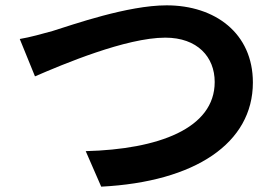

<svg xmlns="http://www.w3.org/2000/svg" viewBox="-20 -694 1040 719"><path d="M54 -548 111 -408C215 -453 452 -553 599 -553C719 -553 784 -481 784 -387C784 -212 572 -135 301 -128L359 5C711 -13 927 -158 927 -385C927 -570 785 -674 604 -674C458 -674 254 -602 177 -578C141 -568 91 -554 54 -548Z"/></svg>

Font: Source Han Sans KR
Style: Bold
Weight: 700
Designer: Ryoko NISHIZUKA 西塚涼子 (kana, bopomofo & ideographs); Paul D. Hunt (Latin, Greek & Cyrillic); Sandoll Communications 산돌커뮤니
Foundry: Adobe
Version: Version 2.004;hotconv 1.0.118;makeotfexe 2.5.65603